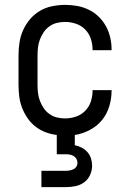

<svg xmlns="http://www.w3.org/2000/svg" viewBox="-20 -548 540 788"><path d="M150 220V153H250Q258 153 266 151.5Q274 150 281.5 146.5Q289 143 293.5 136Q298 129 298 121Q298 112 294 104.5Q290 97 282.5 92.5Q275 88 266.5 86.5Q258 85 250 85H213V6Q189 3 166.5 -5.5Q144 -14 125 -29Q106 -44 92.5 -64Q79 -84 70.5 -106Q62 -128 59 -152Q56 -176 56 -200V-320Q56 -347 60 -373.5Q64 -400 75 -424.5Q86 -449 103.5 -469.5Q121 -490 144 -503.5Q167 -517 194 -522.5Q221 -528 247 -528Q272 -528 297 -523.5Q322 -519 344.5 -508Q367 -497 385 -479.5Q403 -462 415 -440Q427 -418 432.5 -393.5Q438 -369 438 -344V-342H360V-343Q360 -366 353 -388Q346 -410 330 -426.5Q314 -443 292 -450.5Q270 -458 247 -458Q230 -458 213.5 -454Q197 -450 183 -440Q169 -430 159.5 -416Q150 -402 144 -386.5Q138 -371 136 -354Q134 -337 134 -320V-200Q134 -183 136 -166Q138 -149 144 -133.5Q150 -118 159.5 -104Q169 -90 183 -80Q197 -70 213.5 -66Q230 -62 247 -62Q270 -62 292 -69.5Q314 -77 330 -93.5Q346 -110 353 -132Q360 -154 360 -177V-178H438V-176Q438 -144 428.5 -112Q419 -80 398.5 -55Q378 -30 348.5 -14.5Q319 1 287 6V48Q302 51 315.5 58Q329 65 339 76.5Q349 88 353.5 102.5Q358 117 358 132Q358 152 349.5 170.5Q341 189 325 200.5Q309 212 289.5 216Q270 220 250 220Z"/></svg>

Font: Iosevka Term SS14
Style: Regular
Weight: 400
Monospace: yes
Designer: Belleve Invis
Foundry: Belleve Invis
Version: Version 24.1.1; ttfautohint (v1.8.4)